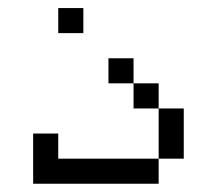

<svg xmlns="http://www.w3.org/2000/svg" viewBox="-20 -645 540 478"><path d="M187.5 -562.5V-625H125V-562.5ZM62.5 -312.5Q62.5 -312.5 62.5 -187.5H375V-250H125V-312.5ZM375 -250H437.5Q437.5 -250 437.5 -375H375Q375 -375 375 -250ZM375 -375V-437.5H312.5V-375ZM312.5 -437.5V-500H250V-437.5Z"/></svg>

Font: UnifontExMono
Style: Regular
Weight: 500
Version: Version 15.0.06